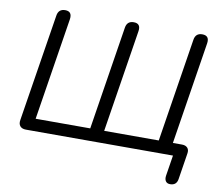

<svg xmlns="http://www.w3.org/2000/svg" viewBox="-91 -823 1270 1098"><g transform="rotate(10 544.0 -274.0)"><path d="M964 164Q946 164 938 152Q930 140 933 120L952 0H98Q75 0 64 -13Q53 -26 57 -49L156 -672Q162 -712 201 -712Q243 -712 236 -665L142 -71H459L554 -672Q560 -712 599 -712Q642 -712 634 -665L540 -71H857L952 -672Q958 -712 997 -712Q1040 -712 1033 -666L939 -71H992Q1013 -71 1024 -59Q1035 -47 1031 -25L1007 127Q1001 164 964 164Z"/></g></svg>

Font: Nunito
Style: Italic
Weight: 400
Italic angle: -9°
Designer: Vernon Adams
Foundry: Vernon Adams
Version: Version 3.601; ttfautohint (v1.8.2.53-6de2)